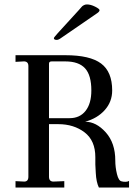

<svg xmlns="http://www.w3.org/2000/svg" viewBox="-20 -846 621 866"><path d="M419 -787 256 -675Q244 -666 236 -666Q223 -666 223 -674Q223 -677 241 -697L336 -801Q347 -814 350 -817Q353 -820 359 -823Q365 -826 372 -826Q389 -826 409 -816Q429 -806 429 -800Q429 -794 419 -787ZM50 0V-29L89 -27Q108 -27 108 -49V-548Q108 -570 86 -569L50 -567V-597H275Q386 -597 436 -559.5Q486 -522 486 -438Q486 -387 452.5 -349.5Q419 -312 364 -297Q414 -297 457 -249Q500 -201 500 -122Q500 -92 507.5 -61Q515 -30 529 -28Q535 -26 545.5 -26Q556 -26 562 -30V0H426Q414 -25 412 -66Q410 -92 410 -104V-137Q410 -212 361.5 -249Q313 -286 243 -286H201V-49Q201 -27 221 -27L270 -29V0ZM201 -313H294Q340 -313 366 -346Q392 -379 392 -438Q392 -507 363.5 -538Q335 -569 275 -569H213Q201 -569 201 -559Z"/></svg>

Font: Unna
Style: Regular
Weight: 400
Designer: Jorge de Buen U.
Foundry: Omnibus-Type
Version: Version 2.006;PS 002.006;hotconv 1.0.70;makeotf.lib2.5.58329